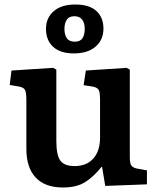

<svg xmlns="http://www.w3.org/2000/svg" viewBox="-20 -818 700 852"><path d="M259 14Q180 14 138.5 -30Q97 -74 97 -157V-372Q97 -406 91.5 -418Q86 -430 64 -434L23 -441L31 -505L216 -517L230 -509V-193Q230 -129 248 -105Q266 -81 311 -81Q364 -81 394 -114.5Q424 -148 424 -208V-373Q424 -408 418 -419Q412 -430 390 -434L351 -440L361 -505L542 -517L556 -509V-121Q556 -94 562.5 -84Q569 -74 588 -70L632 -62V0L447 7L433 -77H430Q396 -34 358 -10Q320 14 259 14ZM308 -581Q247 -581 215.5 -610.5Q184 -640 184 -690Q184 -738 218 -768Q252 -798 314 -798Q376 -798 407.5 -769.5Q439 -741 439 -691Q439 -641 404 -611Q369 -581 308 -581ZM312 -633Q336 -633 346 -648.5Q356 -664 356 -690Q356 -716 344.5 -731Q333 -746 310 -746Q286 -746 276 -730Q266 -714 266 -690Q266 -664 276.5 -648.5Q287 -633 312 -633Z"/></svg>

Font: Literata SemiBold
Style: Regular
Weight: 600
Designer: Latin by Veronika Burian and Jose Scaglione. Greek by Irene Vlachou. Cyrillic by Vera Evstafieva.
Foundry: TypeTogether
Version: Version 3.103; ttfautohint (v1.8.4.7-5d5b);gftools[0.9.29]